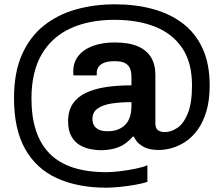

<svg xmlns="http://www.w3.org/2000/svg" viewBox="-20 -718 1038 891"><path d="M474 153Q342 153 245.5 109.5Q149 66 97 -26Q45 -118 45 -262Q45 -382 82 -465Q119 -548 184 -599.5Q249 -651 333.5 -674.5Q418 -698 513 -698Q608 -698 688 -676.5Q768 -655 827.5 -610Q887 -565 920 -493.5Q953 -422 953 -321Q953 -253 938 -202.5Q923 -152 898.5 -117.5Q874 -83 843 -62Q812 -41 779.5 -31.5Q747 -22 718 -22Q674 -22 649.5 -35Q625 -48 614 -63Q603 -78 601 -84H596Q580 -65 559 -50.5Q538 -36 510 -28.5Q482 -21 445 -21Q425 -21 399.5 -26Q374 -31 350.5 -44.5Q327 -58 311.5 -85Q296 -112 296 -155Q296 -204 317.5 -236Q339 -268 378.5 -287Q418 -306 472 -314Q526 -322 590 -322V-362Q590 -382 584 -398.5Q578 -415 561.5 -424.5Q545 -434 512 -434Q480 -434 461.5 -426Q443 -418 436 -405.5Q429 -393 429 -381V-368H321Q320 -373 320 -377.5Q320 -382 320 -388Q320 -429 344 -459Q368 -489 411.5 -505Q455 -521 512 -521Q577 -521 618.5 -503.5Q660 -486 680.5 -452.5Q701 -419 701 -371V-146Q701 -123 713 -114Q725 -105 744 -105Q774 -105 803 -124.5Q832 -144 851.5 -191.5Q871 -239 871 -322Q871 -429 825 -496Q779 -563 698.5 -594.5Q618 -626 512 -626Q393 -626 306.5 -586Q220 -546 173 -465Q126 -384 126 -261Q126 -90 211 -4.5Q296 81 474 81Q501 81 537.5 76.5Q574 72 608.5 65Q643 58 664 49V126Q640 134 605 140Q570 146 534.5 149.5Q499 153 474 153ZM479 -109Q508 -109 528.5 -117.5Q549 -126 563 -141Q577 -156 583.5 -178Q590 -200 590 -227V-244Q541 -244 500 -238Q459 -232 434 -215Q409 -198 409 -166Q409 -148 416.5 -135.5Q424 -123 439.5 -116Q455 -109 479 -109Z"/></svg>

Font: Archivo SemiBold
Style: Regular
Weight: 600
Designer: Hector Gatti
Foundry: Omnibus-Type
Version: Version 2.001